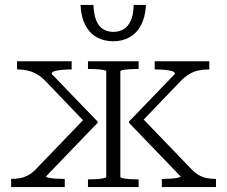

<svg xmlns="http://www.w3.org/2000/svg" viewBox="-20 -757 919 777"><path d="M854 0H635V-33H640Q654 -33 670.5 -34Q687 -35 699 -37.5Q711 -40 711 -43L502 -260V-265L688 -458Q688 -466 675 -469.5Q662 -473 644 -474.5Q626 -476 611 -476H606V-509H827V-476H824Q804 -476 784 -472Q764 -468 746.5 -457.5Q729 -447 711 -429L548 -259L551 -284L757 -70Q772 -55 787 -47Q802 -39 818.5 -36Q835 -33 852 -33H854ZM25 0V-33H27Q45 -33 61 -36Q77 -39 92.5 -47Q108 -55 123 -70L329 -284L327 -259L164 -429Q147 -447 129 -457Q111 -467 92 -471.5Q73 -476 52 -476H49V-509H270V-476H266Q251 -476 233 -474.5Q215 -473 202 -469.5Q189 -466 189 -458L375 -265V-260L166 -43Q166 -40 178 -37.5Q190 -35 206.5 -34Q223 -33 237 -33H242V0ZM336 -478V-509H541V-478H538Q524 -478 507 -477Q490 -476 478.5 -474Q467 -472 467 -468V-41Q467 -38 478.5 -35.5Q490 -33 507 -32Q524 -31 538 -31H541V0H336V-31H339Q353 -31 369.5 -32Q386 -33 398 -35.5Q410 -38 410 -41V-468Q410 -472 398 -474Q386 -476 369.5 -477Q353 -478 339 -478ZM438 -590Q401 -590 372 -606Q343 -622 325.5 -655Q308 -688 306 -737H358Q360 -697 370 -673Q380 -649 398 -638.5Q416 -628 439 -628Q462 -628 480 -638.5Q498 -649 509 -673Q520 -697 521 -737H571Q568 -688 550.5 -655Q533 -622 504 -606Q475 -590 438 -590Z"/></svg>

Font: Roboto Serif 36pt ExtraLight
Style: Regular
Weight: 250
Designer: Greg Gazdowicz
Foundry: Commercial Type
Version: Version 1.008